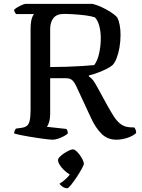

<svg xmlns="http://www.w3.org/2000/svg" viewBox="-20 -724 734 995"><path d="M250.9 0Q244.1 0 224.4 -2.3Q204.7 -4.5 179.5 -8.3Q154.3 -12.1 128.4 -16.4Q102.6 -20.6 82.5 -24.9Q62.3 -29.2 53.3 -32.2Q53.3 -40 56.3 -46.9Q59.3 -53.8 62.9 -57.6L90.5 -61.4Q109.6 -64.1 119.7 -72.1Q129.9 -80.1 134.2 -100.2Q138.5 -120.3 138.5 -157.8V-572.3Q138.5 -599 141.7 -615.5Q145 -632 149.7 -640.8Q154.3 -649.5 156.3 -651H63.9Q60.1 -654.5 56.8 -660.7Q53.5 -667 52.8 -672.6Q58.3 -679.1 70.4 -686.3Q82.4 -693.5 95 -698.7Q107.5 -704 113.3 -704H460.2Q483.6 -697.7 507.3 -686.8Q531.1 -675.8 552.7 -662.1Q574.3 -648.4 587.6 -633.5Q596.3 -616.4 600.5 -593.2Q604.7 -569.9 604.7 -543.9Q604.7 -509.1 599.2 -477.7Q593.7 -446.2 584.3 -422.4Q575 -398.6 562.7 -386.2Q551.7 -376.4 531.2 -366.3Q510.7 -356.2 486.7 -347.3Q462.6 -338.4 440.5 -332.9V-328.3Q454.7 -319 463.6 -306.5Q472.5 -294.1 483.8 -273.2L537.1 -176Q554.5 -144.9 570.2 -120.3Q585.9 -95.7 605.8 -80.7Q625.7 -65.8 654.7 -64.3L676 -63.5Q678.8 -60.3 682.2 -53Q685.6 -45.6 685.6 -34.3Q671.7 -22.2 653.7 -14.7Q635.8 -7.2 617.7 -3.6Q599.6 0 584.3 0Q537 0 506.4 -30.5Q475.7 -60.9 452.4 -111.1L375.5 -276.6Q365.5 -298.1 354.5 -308.3Q343.5 -318.4 322.5 -318.6H240V-133.1Q240 -108.8 234.3 -91.2Q228.7 -73.7 222.9 -66.9L323.9 -55.8Q326.7 -53 329.1 -46.4Q331.5 -39.7 331.5 -32.2Q318.2 -20.4 294.1 -10.2Q270 0 250.9 0ZM240 -376.5Q284.9 -376.7 327.1 -378.1Q369.2 -379.5 405.6 -381.9Q442 -384.3 468.4 -386.7Q485.8 -410.4 494 -448.5Q502.3 -486.6 502.3 -525.3Q502.3 -560.3 494.8 -588.7Q487.3 -617.1 472.3 -633.8Q453.9 -640.3 424 -644.2Q394 -648.1 363.2 -650Q332.3 -651.9 311 -651.9Q274 -651.9 257 -630.4Q240 -609 240 -574.2ZM329.1 251.5Q315.5 251.5 304.3 243.6Q293.1 235.6 287.9 228.6Q304.5 218.7 323 201.5Q341.6 184.3 350 164.7L363 186.9Q353.3 186.9 339.1 178.5Q324.9 170 311.7 157.4Q298.6 144.8 289.7 130.8Q280.8 116.8 280.8 105.6Q280.8 98 289.8 88.6Q298.7 79.1 311.9 70.6Q325.1 62.1 337.8 56Q350.5 50 358.1 50Q365.6 50 375 58.5Q384.5 66.9 393.4 79.1Q402.4 91.3 408.5 104Q414.6 116.7 414.6 124.2Q414.6 131.1 403.4 151.3Q392.2 171.5 376.7 195Q361.3 218.4 347.5 235Q333.8 251.5 329.1 251.5Z"/></svg>

Font: Texturina Medium
Style: Regular
Weight: 500
Designer: Guillermo Torres Carreño
Foundry: Omnibus-Type
Version: Version 1.003